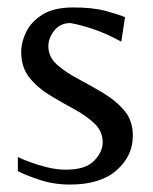

<svg xmlns="http://www.w3.org/2000/svg" viewBox="-20 -484 412 516"><path d="M168 12Q124 12 85.5 -1Q47 -14 28 -24V-62Q40 -56 61.5 -48Q83 -40 108.5 -34Q134 -28 157 -28Q210 -28 233 -52Q256 -76 256 -101Q256 -131 234 -152Q212 -173 179.5 -190.5Q147 -208 114 -228Q81 -248 59 -275.5Q37 -303 37 -344Q37 -371 50.5 -398.5Q64 -426 94.5 -445Q125 -464 177 -464Q230 -464 264.5 -454.5Q299 -445 316 -438L306 -372Q266 -394 230 -406Q194 -418 169 -422Q142 -422 126 -402Q110 -382 110 -360Q110 -331 133 -310.5Q156 -290 190 -272Q224 -254 257.5 -234Q291 -214 314 -187Q337 -160 337 -119Q337 -65 293.5 -26.5Q250 12 168 12Z"/></svg>

Font: Belleza
Style: Regular
Weight: 400
Designer: Eduardo Rodriguez Tunni
Foundry: Eduardo Rodriguez Tunni
Version: Version 1.003; ttfautohint (v1.8.4.7-5d5b)